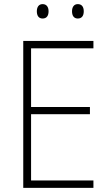

<svg xmlns="http://www.w3.org/2000/svg" viewBox="-20 -913 530 933"><path d="M159 -858C159 -837 168 -823 187 -823C207 -823 216 -837 216 -858C216 -878 207 -893 187 -893C168 -893 159 -878 159 -858ZM330 -858C330 -837 339 -823 358 -823C378 -823 387 -837 387 -858C387 -879 378 -893 358 -893C339 -893 330 -878 330 -858ZM434 0V-36H131V-358H417V-393H131V-678H434V-714H93V0Z"/></svg>

Font: Noto Sans Malayalam SemiCondensed ExtraLight
Style: Regular
Weight: 200
Width: 4
Designer: Jelle Bosma - Monotype Design Team
Foundry: Monotype Imaging Inc.
Version: Version 2.104